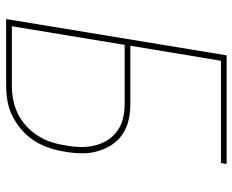

<svg xmlns="http://www.w3.org/2000/svg" viewBox="-88 -688 775 640"><g transform="rotate(90 300.0 -367.5)"><path d="M43 0 164 -735H526L523 -716H182L132 -414H326Q354 -414 380 -408Q406 -402 427.5 -387.5Q449 -373 463 -351Q477 -329 484 -303.5Q491 -278 490.5 -250.5Q490 -223 485 -195Q481 -169 472.5 -143.5Q464 -118 449.5 -95Q435 -72 413.5 -53Q392 -34 367.5 -21.5Q343 -9 317 -4.5Q291 0 265 0ZM67 -19H265Q288 -19 312 -23.5Q336 -28 358.5 -39Q381 -50 400 -67.5Q419 -85 432.5 -106.5Q446 -128 453.5 -151.5Q461 -175 464 -198Q469 -223 469.5 -247.5Q470 -272 464.5 -295Q459 -318 447 -337.5Q435 -357 416 -370.5Q397 -384 374 -389.5Q351 -395 326 -395H129Z"/></g></svg>

Font: Iosevka Aile Thin
Style: Italic
Weight: 100
Italic angle: -9°
Designer: Belleve Invis
Foundry: Belleve Invis
Version: Version 31.1.0; ttfautohint (v1.8.4)